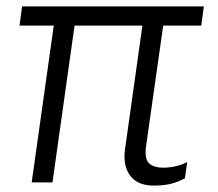

<svg xmlns="http://www.w3.org/2000/svg" viewBox="-20 -570 680 600"><path d="M369 -82Q369 -90 371 -106L425 -490H213L144 0H79L148 -490H41L49 -550H617L609 -490H490L436 -110Q435 -104 435 -94Q435 -67 449.5 -56.5Q464 -46 490 -46Q510 -46 531 -51Q552 -56 565 -64L558 -13Q534 0 511.5 5Q489 10 461 10Q415 10 392 -15Q369 -40 369 -82Z"/></svg>

Font: Krub
Style: Italic
Weight: 400
Italic angle: -8°
Designer: Ekaluck Peanpanawate
Foundry: Cadson Demak Co.,Ltd.
Version: Version 1.000; ttfautohint (v1.6)